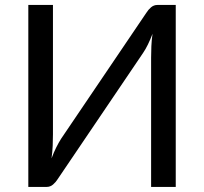

<svg xmlns="http://www.w3.org/2000/svg" viewBox="-20 -736 804 756"><path d="M672 -716.5V0H575V-509Q575 -530.5 576 -553.8Q577 -577 580.5 -603Q572 -580.5 562.5 -561Q553 -541.5 543 -527L207 -30.5Q200 -19 189 -9.5Q178 0 163.5 0H91.5V-716.5H188.5V-207Q188.5 -185.5 187.5 -162.2Q186.5 -139 183 -112.5Q191.5 -135.5 201.2 -155Q211 -174.5 220.5 -189.5L556.5 -686Q563.5 -697.5 574.5 -707Q585.5 -716.5 600 -716.5Z"/></svg>

Font: Lato
Style: Regular
Weight: 400
Designer: Lukasz Dziedzic with Adam Twardoch and Botio Nikoltchev
Foundry: tyPoland Lukasz Dziedzic
Version: Version 2.015; 2015-08-06; http://www.latofonts.com/